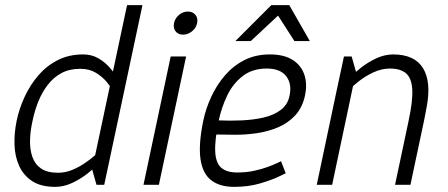

<svg xmlns="http://www.w3.org/2000/svg" viewBox="-20 -720 1747 748"><path d="M339 -60 475 -700H535L401 -70ZM339 -60 401 -70 386 0H356ZM386 -150 416 -140Q416 -140 404 -125Q392 -110 370.5 -88Q349 -66 321 -44Q293 -22 260.5 -7Q228 8 195 8L206 -47Q234 -47 260 -57.5Q286 -68 309 -83.5Q332 -99 349 -114Q366 -129 376 -139.5Q386 -150 386 -150ZM429 -350Q429 -350 420.5 -365.5Q412 -381 395.5 -401Q379 -421 353.5 -436.5Q328 -452 293 -452L304 -508Q337 -508 363 -493Q389 -478 408 -456Q427 -434 439 -412Q451 -390 457 -375Q463 -360 463 -360ZM293 -452Q251 -452 220 -435.5Q189 -419 166.5 -390Q144 -361 129.5 -325Q115 -289 107 -250Q98 -211 97 -174.5Q96 -138 106 -109Q116 -80 140 -63.5Q164 -47 206 -47L195 8Q140 8 106 -14Q72 -36 55 -73Q38 -110 36.5 -156Q35 -202 45 -250Q55 -298 76.5 -344Q98 -390 130 -427Q162 -464 205.5 -486Q249 -508 304 -508Z M539 0 645 -500H705L599 0ZM693 -585Q674 -585 664 -598Q654 -611 658 -630Q662 -649 677.5 -662Q693 -675 712 -675Q731 -675 741.5 -662Q752 -649 748 -630Q744 -611 728 -598Q712 -585 693 -585Z M1075 -92 1093 -45Q1093 -45 1066 -32Q1039 -19 993.5 -5.5Q948 8 892 8L904 -48Q939 -48 969.5 -54.5Q1000 -61 1024 -70Q1048 -79 1061.5 -85.5Q1075 -92 1075 -92ZM772 -250H832Q816 -172 818.5 -128Q821 -84 842.5 -66Q864 -48 904 -48L892 8Q836 8 802.5 -18Q769 -44 761 -101Q753 -158 772 -250ZM1031 -508Q1086 -508 1119.5 -487Q1153 -466 1165.5 -429.5Q1178 -393 1168 -347Q1158 -301 1130.5 -271Q1103 -241 1064.5 -224.5Q1026 -208 983 -201.5Q940 -195 898 -195L821 -196L832 -251Q876 -249 921.5 -251Q967 -253 1006.5 -262Q1046 -271 1073.5 -291.5Q1101 -312 1108 -347Q1118 -393 1095 -423Q1072 -453 1019 -453Q964 -453 926 -424Q888 -395 865.5 -348.5Q843 -302 832 -250H772Q782 -298 803.5 -344Q825 -390 857 -427Q889 -464 932.5 -486Q976 -508 1031 -508ZM1037 -700H1107L1187 -560H1127ZM1107 -700 957 -560H897L1037 -700Z M1632 -250H1572Q1589 -329 1586 -373Q1583 -417 1561 -435Q1539 -453 1499 -453L1511 -508Q1595 -508 1628 -454.5Q1661 -401 1642 -302ZM1290 -360 1367 -440 1274 0H1214ZM1572 -250H1632L1579 0H1519ZM1367 -440 1290 -360 1320 -500H1350ZM1320 -350 1290 -360Q1290 -360 1302.5 -375Q1315 -390 1336.5 -412Q1358 -434 1386 -456Q1414 -478 1446.5 -493Q1479 -508 1512 -508L1500 -453Q1466 -453 1433.5 -437.5Q1401 -422 1375.5 -401.5Q1350 -381 1335 -365.5Q1320 -350 1320 -350Z"/></svg>

Font: Epunda Sans Light
Style: Italic
Weight: 300
Italic angle: -12.0243°
Designer: Simon Atzbach
Foundry: typofactur
Version: Version 2.204